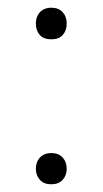

<svg xmlns="http://www.w3.org/2000/svg" viewBox="-20 -470 266 498"><path d="M113 -368Q93 -368 83 -379.5Q73 -391 73 -409Q73 -421 78 -430.5Q83 -440 92 -445Q101 -450 113 -450Q132 -450 142.5 -438.5Q153 -427 153 -409Q153 -391 143 -379.5Q133 -368 113 -368ZM113 8Q94 8 83.5 -3.5Q73 -15 73 -32Q73 -44 78 -53.5Q83 -63 92 -68Q101 -73 113 -73Q132 -73 142.5 -61.5Q153 -50 153 -32Q153 -15 142.5 -3.5Q132 8 113 8Z"/></svg>

Font: Onest Thin
Style: Regular
Weight: 250
Designer: Dmitri Voloshin, Andrey Kudryavtsev
Foundry: Dmitri Voloshin, Andrey Kudryavtsev
Version: Version 1.000;gftools[0.9.33]